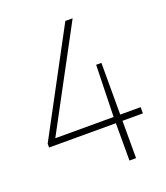

<svg xmlns="http://www.w3.org/2000/svg" viewBox="-136 -834 802 928"><g transform="rotate(-20 265.0 -370.0)"><path d="M508.5 -224V-192H403.5V0H369.5V-192H26V-212L309 -740H346.5L69.5 -224H369.5L376.5 -490H403.5V-224Z"/></g></svg>

Font: Encode Sans Semi Condensed Thin
Style: Regular
Weight: 250
Width: 4
Designer: Multiple Designers
Foundry: Impallari Type
Version: Version 2.000